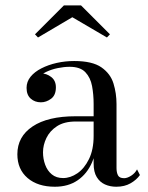

<svg xmlns="http://www.w3.org/2000/svg" viewBox="-20 -700 563 730"><path d="M422 10Q398.5 10 379 1.2Q359.5 -7.5 347.8 -26.8Q336 -46 336 -78V-304.5Q336 -340.5 330 -372.8Q324 -405 304.5 -425.5Q285 -446 245 -446Q223.5 -446 200 -441.2Q176.5 -436.5 156 -426.8Q135.5 -417 122.8 -402Q110 -387 110 -366H82Q82 -391.5 98.8 -406.2Q115.5 -421 135.5 -421Q157 -421 174.8 -407.2Q192.5 -393.5 192.5 -368Q192.5 -338 174.2 -324.5Q156 -311 135.5 -311Q112.5 -311 96.8 -325Q81 -339 81 -366Q81 -389.5 96.2 -408.2Q111.5 -427 137.5 -440.2Q163.5 -453.5 195.8 -460.8Q228 -468 262 -468Q331 -468 365.5 -444Q400 -420 411.5 -382.5Q423 -345 423 -304.5V-61Q423 -44.5 428.5 -33.5Q434 -22.5 452 -22.5Q464 -22.5 478.8 -32Q493.5 -41.5 501 -56L512 -34.5Q499 -16 476.2 -3Q453.5 10 422 10ZM188.5 10Q123.5 10 84.8 -23.2Q46 -56.5 46 -113.5Q46 -180.5 103.8 -219.2Q161.5 -258 268 -258H382.5V-238H268Q224 -238 196.8 -220.2Q169.5 -202.5 156.5 -175.5Q143.5 -148.5 143.5 -121Q143.5 -96 151.8 -73.5Q160 -51 177 -37Q194 -23 220 -23Q247.5 -23 274 -41Q300.5 -59 318.2 -95Q336 -131 336 -183.5H349Q349 -126.5 330 -82.8Q311 -39 275.2 -14.5Q239.5 10 188.5 10ZM124.5 -557.5 113 -569.5 223 -679.5H288L398 -569.5L386.5 -557.5L255 -634.5Z"/></svg>

Font: BodoniModa 10 Custom
Style: Regular
Weight: 400
Designer: Owen Earl
Foundry: indestructible type
Version: Version 2.005